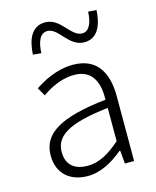

<svg xmlns="http://www.w3.org/2000/svg" viewBox="-119 -871 785 965"><g transform="rotate(-15 273.5 -388.0)"><path d="M218 13C287 13 350 -24 403 -68H407L413 0H461V-338C461 -456 416 -547 288 -547C202 -547 128 -505 88 -478L113 -435C151 -462 211 -496 281 -496C382 -496 404 -414 402 -335C168 -309 63 -252 63 -135C63 -35 132 13 218 13ZM230 -37C170 -37 121 -64 121 -138C121 -219 192 -269 402 -292V-119C340 -65 289 -37 230 -37ZM375 -641C448 -641 471 -711 475 -782L432 -785C430 -730 413 -687 376 -687C316 -687 290 -789 209 -789C135 -789 112 -721 108 -648L151 -644C153 -702 170 -744 208 -744C267 -744 293 -641 375 -641Z"/></g></svg>

Font: Noto Sans CJK SC Light
Style: Regular
Weight: 300
Designer: Ryoko NISHIZUKA 西塚涼子 (kana, bopomofo & ideographs); Paul D. Hunt (Latin, Greek & Cyrillic); Sandoll Communications 산돌커뮤니
Foundry: Adobe
Version: Version 2.004;hotconv 1.0.118;makeotfexe 2.5.65603